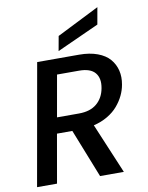

<svg xmlns="http://www.w3.org/2000/svg" viewBox="-100 -1012 832 1083"><g transform="rotate(-10 316.0 -470.5)"><path d="M478 -486.8Q488.3 -542.5 461.7 -574.2Q435.1 -606 370.1 -606H244.1L202.1 -368.2H328.1Q392.6 -368.2 430.4 -400.1Q468.3 -432.1 478 -486.8ZM146 -694.8H386.2Q446.3 -694.8 491 -678.2Q535.6 -661.6 560.3 -632.8Q585 -604 594 -566.9Q603 -529.8 595.2 -486.8Q589.8 -455.1 575.4 -425.3Q561 -395.5 537.8 -368.2Q514.6 -340.8 478.8 -319.6Q442.9 -298.3 398.9 -288.1L520 0H383.8L273.9 -277.8H186L137.2 0H22.9ZM291 -818.8 534.2 -940.9 517.1 -844.2 275.9 -734.9Z"/></g></svg>

Font: SVN-Poppins Medium
Style: Italic
Weight: 500
Italic angle: -10°
Designer: Ninad Kale (Devanagari), Jonny Pinhorn (Latin)
Foundry: Indian Type Foundry
Version: Version 3.002 2017